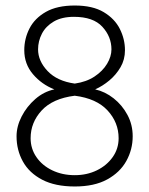

<svg xmlns="http://www.w3.org/2000/svg" viewBox="-20 -663 541 696"><path d="M251 -643Q187 -643 146.5 -620Q106 -597 87 -560Q68 -523 68 -481Q68 -431 99.5 -394Q131 -357 177 -339Q139 -331 108 -304Q77 -277 58.5 -241Q40 -205 40 -169Q40 -119 63 -77.5Q86 -36 133 -11.5Q180 13 251 13Q322 13 368.5 -12.5Q415 -38 438 -79.5Q461 -121 461 -169Q461 -211 442 -246.5Q423 -282 392 -306.5Q361 -331 325 -339Q352 -351 376.5 -371.5Q401 -392 417 -419.5Q433 -447 433 -481Q433 -521 414.5 -558Q396 -595 356 -619Q316 -643 251 -643ZM248 -602Q318 -602 351 -566Q384 -530 384 -484Q384 -458 368 -431.5Q352 -405 322.5 -385.5Q293 -366 251 -360Q187 -369 152.5 -405.5Q118 -442 118 -484Q118 -514 132 -541Q146 -568 175 -585Q204 -602 248 -602ZM251 -316Q330 -306 370 -262.5Q410 -219 410 -162Q410 -124 388.5 -93.5Q367 -63 331 -45.5Q295 -28 251 -28Q206 -28 169.5 -45.5Q133 -63 112 -93.5Q91 -124 91 -162Q91 -219 131 -262.5Q171 -306 251 -316Z"/></svg>

Font: Catamaran Thin Thin
Style: Regular
Weight: 250
Version: Version 2.000